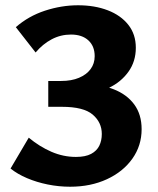

<svg xmlns="http://www.w3.org/2000/svg" viewBox="-20 -693 598 728"><path d="M246 15Q203 15 161 6.5Q119 -2 82.5 -17.5Q46 -33 20 -54L89 -171Q130 -137 175 -117.5Q220 -98 268 -98Q304 -98 325.5 -109.5Q347 -121 356.5 -140.5Q366 -160 366 -185Q366 -229 331.5 -258.5Q297 -288 215 -288H163V-386H212Q251 -386 279.5 -398Q308 -410 323.5 -431Q339 -452 339 -480Q339 -518 315 -540Q291 -562 249 -562Q210 -562 176 -544Q142 -526 115 -494L40 -590Q88 -632 150.5 -652.5Q213 -673 276 -673Q339 -673 388.5 -654Q438 -635 466.5 -599Q495 -563 495 -512Q495 -460 467 -421Q439 -382 394 -360.5Q349 -339 298 -339L295 -374Q361 -374 411 -354.5Q461 -335 489 -297Q517 -259 517 -203Q517 -141 482 -91.5Q447 -42 385.5 -13.5Q324 15 246 15Z"/></svg>

Font: Ysabeau Infant ExtraBold
Style: Regular
Weight: 800
Designer: Christian Thalmann (Catharsis Fonts)
Version: Version 2.001;gftools[0.9.30]; featfreeze: ss01,ss02,lnum